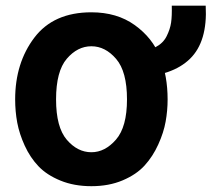

<svg xmlns="http://www.w3.org/2000/svg" viewBox="-20 -636 743 674"><path d="M176.8 -287.1Q176.8 -189.5 214.4 -145.5Q252 -101.6 300.8 -101.6Q348.6 -101.6 387.2 -146Q425.8 -190.4 425.8 -287.1Q425.8 -384.8 387.7 -429.2Q349.6 -473.6 300.8 -473.6Q252 -473.6 214.4 -429.7Q176.8 -385.7 176.8 -287.1ZM33.2 -287.1Q33.2 -415 100.6 -503.9Q168 -592.8 300.8 -592.8Q390.6 -592.8 453.1 -547.9Q515.6 -502.9 542 -436Q568.4 -369.1 568.4 -287.1Q568.4 -248 561.5 -209.5Q554.7 -170.9 535.6 -128.9Q516.6 -86.9 487.8 -55.2Q459 -23.4 410.6 -2.9Q362.3 17.6 300.8 17.6Q240.2 17.6 192.4 -2Q144.5 -21.5 115.2 -52.2Q85.9 -83 66.9 -124.5Q47.9 -166 40.5 -205.6Q33.2 -245.1 33.2 -287.1ZM458 -364.3V-453.1Q500 -457 526.4 -470.7Q552.7 -484.4 564.9 -508.8Q577.1 -533.2 580.6 -556.6Q584 -580.1 583 -616.2H702.1Q709 -490.2 647 -429.7Q585 -369.1 458 -364.3Z"/></svg>

Font: Gothic A1 ExtraBold
Style: Regular
Weight: 800
Designer: HanYang I&C Co.,Ltd.
Foundry: HanYang I&C Co.,Ltd.
Version: Version 2.50